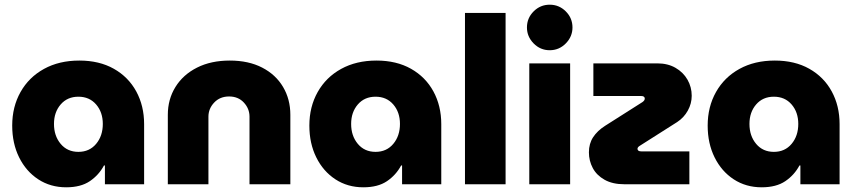

<svg xmlns="http://www.w3.org/2000/svg" viewBox="-20 -785 3648 818"><path d="M262 13Q195 13 143 -21Q91 -55 61.5 -114.5Q32 -174 32 -250Q32 -330 67.5 -393Q103 -456 167.5 -491.5Q232 -527 318 -527Q403 -527 465 -492Q527 -457 560.5 -395.5Q594 -334 594 -256V0H427V-80H423Q401 -39 362.5 -13Q324 13 262 13ZM314 -138Q361 -138 389.5 -172Q418 -206 418 -257Q418 -307 389.5 -340Q361 -373 314 -373Q267 -373 238.5 -340Q210 -307 210 -257Q210 -206 238.5 -172Q267 -138 314 -138Z M695 0V-296Q695 -362 727.5 -414.5Q760 -467 819.5 -497Q879 -527 959 -527Q1039 -527 1097 -497Q1155 -467 1186 -414.5Q1217 -362 1217 -296V0H1043V-288Q1043 -322 1019 -348Q995 -374 956 -374Q917 -374 892.5 -348Q868 -322 868 -288V0Z M1528 13Q1461 13 1409 -21Q1357 -55 1327.5 -114.5Q1298 -174 1298 -250Q1298 -330 1333.5 -393Q1369 -456 1433.5 -491.5Q1498 -527 1584 -527Q1669 -527 1731 -492Q1793 -457 1826.5 -395.5Q1860 -334 1860 -256V0H1693V-80H1689Q1667 -39 1628.5 -13Q1590 13 1528 13ZM1580 -138Q1627 -138 1655.5 -172Q1684 -206 1684 -257Q1684 -307 1655.5 -340Q1627 -373 1580 -373Q1533 -373 1504.5 -340Q1476 -307 1476 -257Q1476 -206 1504.5 -172Q1533 -138 1580 -138Z M1961 0V-730H2134V0Z M2235 0V-515H2409V0ZM2322 -571Q2282 -571 2253.5 -600Q2225 -629 2225 -668Q2225 -708 2253.5 -736.5Q2282 -765 2322 -765Q2362 -765 2390.5 -736.5Q2419 -708 2419 -668Q2419 -629 2390.5 -600Q2362 -571 2322 -571Z M2640 0Q2590 0 2556 -19Q2522 -38 2505.5 -69Q2489 -100 2489 -136Q2489 -173 2507 -200.5Q2525 -228 2558 -249L2717 -350Q2727 -357 2727 -365Q2727 -376 2711 -376H2508V-515H2781Q2825 -515 2858 -496Q2891 -477 2909 -445.5Q2927 -414 2927 -377Q2927 -344 2910.5 -314Q2894 -284 2865 -265L2706 -164Q2696 -158 2696 -151Q2696 -140 2713 -140H2917V0Z M3225 13Q3158 13 3106 -21Q3054 -55 3024.5 -114.5Q2995 -174 2995 -250Q2995 -330 3030.5 -393Q3066 -456 3130.5 -491.5Q3195 -527 3281 -527Q3366 -527 3428 -492Q3490 -457 3523.5 -395.5Q3557 -334 3557 -256V0H3390V-80H3386Q3364 -39 3325.5 -13Q3287 13 3225 13ZM3277 -138Q3324 -138 3352.5 -172Q3381 -206 3381 -257Q3381 -307 3352.5 -340Q3324 -373 3277 -373Q3230 -373 3201.5 -340Q3173 -307 3173 -257Q3173 -206 3201.5 -172Q3230 -138 3277 -138Z"/></svg>

Font: MuseoModerno ExtraBold
Style: Regular
Weight: 800
Designer: Pablo Cosgaya, Héctor Gatti, Marcela Romero, and the Authors of The MuseoModerno Project.
Foundry: Omnibus-Type Team
Version: Version 1.001